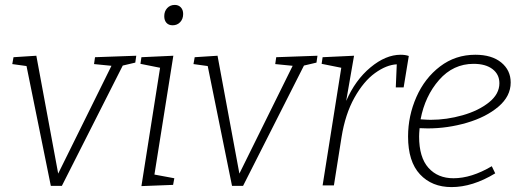

<svg xmlns="http://www.w3.org/2000/svg" viewBox="-20 -755 2124 782"><path d="M367 -522 535 -528 531 -500 480 -488 232 2H187L88 -486L30 -494L35 -522L128 -528L217 -48L434 -487L363 -494Z M686 -528 609 -44 690 -29 685 -2 556 3 632 -479 552 -495 556 -522ZM649 -689Q649 -709 661 -722Q673 -735 692 -735Q707 -735 716.5 -725Q726 -715 726 -698Q726 -678 714 -665Q702 -652 683 -652Q667 -652 658 -662Q649 -672 649 -689Z M1105 -522 1273 -528 1269 -500 1218 -488 970 2H925L826 -486L768 -494L773 -522L866 -528L955 -48L1172 -487L1101 -494Z M1645 -527 1624 -399H1592L1596 -493Q1554 -491 1507.5 -457.5Q1461 -424 1423.5 -357Q1386 -290 1371 -196L1340 0H1294L1370 -479L1290 -495L1294 -522L1422 -528L1390 -344Q1427 -429 1489 -480.5Q1551 -532 1612 -532Q1631 -532 1645 -527Z M1689 -233Q1687 -211 1687 -199Q1687 -114 1725 -71.5Q1763 -29 1827 -29Q1900 -29 1983 -78L1997 -49Q1905 7 1819 7Q1739 7 1690.5 -45Q1642 -97 1642 -199Q1642 -283 1676 -360Q1710 -437 1772.5 -484.5Q1835 -532 1916 -532Q1983 -532 2021.5 -500.5Q2060 -469 2060 -419Q2060 -363 2010 -320.5Q1960 -278 1881.5 -255Q1803 -232 1722 -232ZM1693 -269Q1721 -267 1734 -267Q1799 -267 1864 -285.5Q1929 -304 1971.5 -338Q2014 -372 2014 -416Q2014 -452 1986 -473.5Q1958 -495 1909 -495Q1826 -495 1768.5 -429.5Q1711 -364 1693 -269Z"/></svg>

Font: Bitter Pro Light
Style: Italic
Weight: 300
Italic angle: -9°
Designer: Sol Matas, and Bitter project Authors
Foundry: Sol Matas
Version: Version 1.010